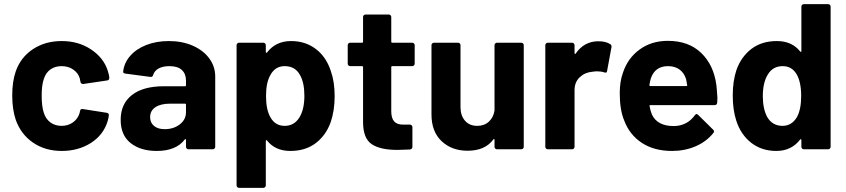

<svg xmlns="http://www.w3.org/2000/svg" viewBox="-20 -720 4080 926"><path d="M56 -142Q39 -192 39 -260Q39 -327 56 -376Q80 -444 139 -483Q198 -522 278 -522Q358 -522 418.5 -482Q479 -442 499 -381Q507 -357 507 -345V-343Q507 -334 497 -332L382 -315H380Q371 -315 368 -325L365 -341Q358 -367 334 -384Q310 -401 277 -401Q245 -401 223 -385Q201 -369 192 -341Q181 -311 181 -259Q181 -207 191 -177Q200 -147 222.5 -130Q245 -113 277 -113Q308 -113 331.5 -129.5Q355 -146 364 -175Q365 -177 365 -181Q366 -182 366 -184Q367 -196 380 -194L495 -176Q505 -174 505 -165Q505 -157 499 -135Q478 -68 417.5 -30Q357 8 278 8Q198 8 139.5 -32Q81 -72 56 -142Z M1018 -351V-12Q1018 -7 1014.5 -3.5Q1011 0 1006 0H889Q884 0 880.5 -3.5Q877 -7 877 -12V-45Q877 -48 875 -49Q873 -50 871 -47Q829 8 736 8Q658 8 610 -30Q562 -68 562 -142Q562 -219 616 -261.5Q670 -304 770 -304H872Q877 -304 877 -309V-331Q877 -364 857 -382.5Q837 -401 797 -401Q766 -401 745.5 -390Q725 -379 719 -359Q716 -348 706 -349L585 -365Q573 -367 574 -374Q578 -416 607.5 -450Q637 -484 685.5 -503Q734 -522 794 -522Q859 -522 910 -499.5Q961 -477 989.5 -438Q1018 -399 1018 -351ZM877 -179V-215Q877 -220 872 -220H800Q755 -220 729.5 -203Q704 -186 704 -155Q704 -128 723 -112.5Q742 -97 774 -97Q817 -97 847 -120Q877 -143 877 -179Z M1594 -256Q1594 -187 1575 -131Q1552 -67 1502.5 -29.5Q1453 8 1380 8Q1308 8 1268 -42Q1266 -45 1264 -44Q1262 -43 1262 -40V174Q1262 179 1258.5 182.5Q1255 186 1250 186H1133Q1128 186 1124.5 182.5Q1121 179 1121 174V-502Q1121 -507 1124.5 -510.5Q1128 -514 1133 -514H1250Q1255 -514 1258.5 -510.5Q1262 -507 1262 -502V-469Q1262 -466 1264 -465.5Q1266 -465 1268 -467Q1310 -522 1384 -522Q1453 -522 1503.5 -483.5Q1554 -445 1576 -376Q1594 -325 1594 -256ZM1448 -258Q1448 -321 1427 -358Q1404 -401 1353 -401Q1307 -401 1284 -358Q1263 -322 1263 -257Q1263 -190 1285 -153Q1308 -113 1353 -113Q1398 -113 1423 -152Q1448 -191 1448 -258Z M1968 -401H1872Q1867 -401 1867 -396V-184Q1867 -151 1880.5 -135Q1894 -119 1924 -119H1957Q1962 -119 1965.5 -115.5Q1969 -112 1969 -107V-12Q1969 -1 1957 1Q1915 3 1897 3Q1814 3 1773 -24.5Q1732 -52 1731 -128V-396Q1731 -401 1726 -401H1669Q1664 -401 1660.5 -404.5Q1657 -408 1657 -413V-502Q1657 -507 1660.5 -510.5Q1664 -514 1669 -514H1726Q1731 -514 1731 -519V-638Q1731 -643 1734.5 -646.5Q1738 -650 1743 -650H1855Q1860 -650 1863.5 -646.5Q1867 -643 1867 -638V-519Q1867 -514 1872 -514H1968Q1973 -514 1976.5 -510.5Q1980 -507 1980 -502V-413Q1980 -408 1976.5 -404.5Q1973 -401 1968 -401Z M2377 -514H2494Q2499 -514 2502.5 -510.5Q2506 -507 2506 -502V-12Q2506 -7 2502.5 -3.5Q2499 0 2494 0H2377Q2372 0 2368.5 -3.5Q2365 -7 2365 -12V-46Q2365 -49 2363 -49.5Q2361 -50 2359 -47Q2319 7 2235 7Q2159 7 2110 -39Q2061 -85 2061 -168V-502Q2061 -507 2064.5 -510.5Q2068 -514 2073 -514H2189Q2194 -514 2197.5 -510.5Q2201 -507 2201 -502V-203Q2201 -163 2222.5 -138Q2244 -113 2282 -113Q2316 -113 2338 -133.5Q2360 -154 2365 -187V-502Q2365 -507 2368.5 -510.5Q2372 -514 2377 -514Z M2923 -507Q2931 -503 2929 -492L2908 -378Q2907 -366 2894 -371Q2879 -376 2859 -376Q2851 -376 2837 -374Q2801 -371 2776 -347.5Q2751 -324 2751 -285V-12Q2751 -7 2747.5 -3.5Q2744 0 2739 0H2622Q2617 0 2613.5 -3.5Q2610 -7 2610 -12V-502Q2610 -507 2613.5 -510.5Q2617 -514 2622 -514H2739Q2744 -514 2747.5 -510.5Q2751 -507 2751 -502V-464Q2751 -461 2753 -460Q2755 -459 2756 -461Q2797 -521 2866 -521Q2902 -521 2923 -507Z M3439 -225Q3438 -213 3426 -213H3117Q3111 -213 3113 -208Q3116 -188 3124 -168Q3150 -112 3230 -112Q3294 -113 3331 -164Q3335 -170 3340 -170Q3343 -170 3347 -166L3419 -95Q3424 -90 3424 -86Q3424 -84 3420 -78Q3387 -37 3335 -14.5Q3283 8 3221 8Q3135 8 3075.5 -31Q3016 -70 2990 -140Q2969 -190 2969 -271Q2969 -326 2984 -368Q3007 -439 3064.5 -481Q3122 -523 3201 -523Q3301 -523 3361.5 -465Q3422 -407 3435 -310Q3437 -295 3440 -248Q3440 -238 3439 -225ZM3119 -342Q3115 -329 3112 -310Q3112 -305 3117 -305H3290Q3296 -305 3294 -310Q3289 -339 3289 -338Q3280 -368 3257.5 -384.5Q3235 -401 3202 -401Q3139 -401 3119 -342Z M3857 -700H3974Q3979 -700 3982.5 -696.5Q3986 -693 3986 -688V-12Q3986 -7 3982.5 -3.5Q3979 0 3974 0H3857Q3852 0 3848.5 -3.5Q3845 -7 3845 -12V-45Q3845 -48 3843 -48.5Q3841 -49 3839 -47Q3797 8 3724 8Q3654 8 3603.5 -31Q3553 -70 3531 -138Q3514 -190 3514 -259Q3514 -330 3532 -383Q3555 -447 3604.5 -484.5Q3654 -522 3727 -522Q3799 -522 3839 -472Q3841 -469 3843 -470Q3845 -471 3845 -474V-688Q3845 -693 3848.5 -696.5Q3852 -700 3857 -700ZM3844 -257Q3844 -324 3822 -362Q3799 -401 3755 -401Q3708 -401 3684 -362Q3659 -323 3659 -256Q3659 -196 3680 -156Q3705 -113 3754 -113Q3799 -113 3824 -156Q3844 -193 3844 -257Z"/></svg>

Font: UMi
Style: Bold
Weight: 700
Designer: Peter Middis
Foundry: We Are UMi
Version: Version 1.0